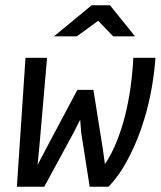

<svg xmlns="http://www.w3.org/2000/svg" viewBox="-29 -710 611 730"><path d="M562 -490.2Q557.6 -425.3 544.2 -356.2Q530.8 -287.1 508.1 -221.7Q485.4 -156.2 454.3 -98.9Q423.3 -41.5 383.8 0H312L279.8 -205.1L275.9 -254.9L249 -202.1L139.2 0H35.2L67.9 -490.2H149.9L121.1 -157.2L113.8 -83L147.9 -147.9L265.1 -368.2H326.2L360.8 -150.9L370.1 -85.9Q395 -123.5 414.1 -170.4Q433.1 -217.3 446.3 -269.5Q459.5 -321.8 467.3 -377.9Q475.1 -434.1 478 -490.2ZM389.2 -689.9 484.4 -571.8H401.4L344.2 -630.9L263.2 -571.8H176.3L319.3 -689.9ZM-8.8 -490.2Z"/></svg>

Font: Code New Roman
Style: Italic
Weight: 400
Italic angle: -11°
Monospace: yes
Designer: Sam Radian
Foundry: Code New Roman
Version: Version 1.508 October 19, 2014